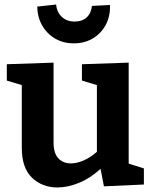

<svg xmlns="http://www.w3.org/2000/svg" viewBox="-20 -814 671 846"><path d="M233 12Q166 12 121 -31Q76 -74 76 -163V-439L10 -459V-531L216 -538V-186Q216 -139 237 -116.5Q258 -94 293 -94Q318 -94 347.5 -106.5Q377 -119 407 -145V-439L341 -459V-531L547 -538V-93L614 -72V-1L438 7L423 -70Q377 -28 327.5 -8Q278 12 233 12ZM305 -623Q259 -623 223 -644Q187 -665 166 -701.5Q145 -738 144 -785L227 -794Q231 -759 253 -739Q275 -719 309 -719Q342 -719 362 -737.5Q382 -756 385 -788L465 -792Q466 -742 446 -704.5Q426 -667 389.5 -645Q353 -623 305 -623Z"/></svg>

Font: Bitter
Style: Bold
Weight: 700
Designer: Sol Matas, and Bitter project Authors
Foundry: Sol Matas
Version: Version 2.001